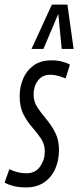

<svg xmlns="http://www.w3.org/2000/svg" viewBox="-41 -810 342 840"><path d="M-21 -11 0 -70Q35 -52 75 -52Q114 -52 134.5 -81.5Q155 -111 155 -147Q155 -179 138.5 -203.5Q122 -228 100 -253Q78 -278 61.5 -310Q45 -342 45 -390Q45 -428 59.5 -464Q74 -500 105 -523Q136 -546 185 -546Q209 -546 230.5 -540.5Q252 -535 265 -527L246 -467Q231 -473 214 -478Q197 -483 180 -483Q144 -483 125 -457.5Q106 -432 106 -397Q106 -365 123 -339.5Q140 -314 162 -288Q184 -262 200.5 -230Q217 -198 217 -154Q217 -109 201 -72Q185 -35 152.5 -12.5Q120 10 73 10Q44 10 21 4.5Q-2 -1 -21 -11ZM97 -596 186 -790H254L281 -596H229L214 -749L149 -596Z"/></svg>

Font: Georama ExtraCondensed
Style: Italic
Weight: 400
Width: 2
Italic angle: -9°
Designer: Jean-Baptiste Levee
Foundry: Production Type
Version: Version 1.000